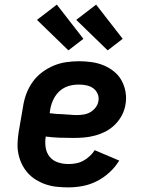

<svg xmlns="http://www.w3.org/2000/svg" viewBox="-20 -803 640 831"><path d="M276 8Q251 8 226.5 5.5Q202 3 179.5 -4.5Q157 -12 137 -24Q117 -36 101.5 -53Q86 -70 75.5 -91Q65 -112 60 -135.5Q55 -159 56 -183.5Q57 -208 61 -233L80 -343Q84 -370 94 -397Q104 -424 121 -448Q138 -472 162 -490Q186 -508 212.5 -519Q239 -530 267 -534Q295 -538 322 -538Q350 -538 377.5 -534Q405 -530 429 -520Q453 -510 473.5 -493.5Q494 -477 506.5 -454Q519 -431 523.5 -404Q528 -377 523 -350Q519 -326 507.5 -304Q496 -282 478 -264Q460 -246 438 -234.5Q416 -223 392 -216.5Q368 -210 345 -208Q322 -206 298 -206Q268 -206 238 -207Q208 -208 178 -212Q174 -189 177.5 -165.5Q181 -142 194.5 -125Q208 -108 230 -100.5Q252 -93 276 -93Q292 -93 308.5 -96Q325 -99 340 -107Q355 -115 368 -127Q381 -139 390 -153L496 -108Q479 -80 454 -57Q429 -34 399.5 -19Q370 -4 338.5 2Q307 8 276 8ZM313 -305Q328 -305 343 -307.5Q358 -310 371 -317.5Q384 -325 394 -338Q404 -351 406 -366Q409 -382 402.5 -397Q396 -412 383.5 -421Q371 -430 354.5 -433.5Q338 -437 322 -437Q307 -437 292 -434.5Q277 -432 263 -425.5Q249 -419 237 -408Q225 -397 217 -383.5Q209 -370 204 -355.5Q199 -341 197 -327L195 -313Q209 -311 224 -310Q239 -309 254 -308.5Q269 -308 283.5 -306.5Q298 -305 313 -305ZM446 -585 310 -717 396 -783 511 -635ZM276 -585 140 -717 226 -783 341 -635Z"/></svg>

Font: Iosevka Slab Extended
Style: Bold Italic
Weight: 700
Width: 7
Italic angle: -9°
Monospace: yes
Designer: Belleve Invis
Foundry: Belleve Invis
Version: Version 11.1.0; ttfautohint (v1.8.3)